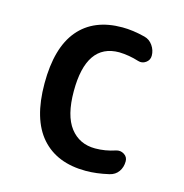

<svg xmlns="http://www.w3.org/2000/svg" viewBox="-86 -610 672 700"><g transform="rotate(15 250.0 -260.0)"><path d="M297.9 9.8Q188.5 9.8 129.4 -57.6Q70.3 -125 70.3 -259.8Q70.3 -394.5 127.4 -462.4Q184.6 -530.3 292 -530.3Q332 -530.3 377.9 -518.6Q397.5 -513.7 409.7 -496.1Q421.9 -478.5 421.9 -458Q421.9 -441.4 408.2 -431.6Q394.5 -421.9 378.9 -426.8Q341.8 -438.5 304.7 -439.5Q180.7 -439.5 180.7 -259.8Q180.7 -168 215.3 -123Q250 -78.1 309.6 -78.1Q347.7 -78.1 385.7 -90.8Q401.4 -95.7 415.5 -86.9Q429.7 -78.1 429.7 -61.5Q429.7 -39.1 418 -22.5Q406.2 -5.9 384.8 -1Q337.9 9.8 297.9 9.8Z"/></g></svg>

Font: Rounded Mgen+ 1m medium
Style: Regular
Weight: 500
Designer: [Source Han Sans]
Ryoko NISHIZUKA  (kana & ideographs); Paul D. Hunt (Latin, Greek & Cyrillic); Wenlong ZHANG  (bopomofo
Version: Version 1.059.20150602